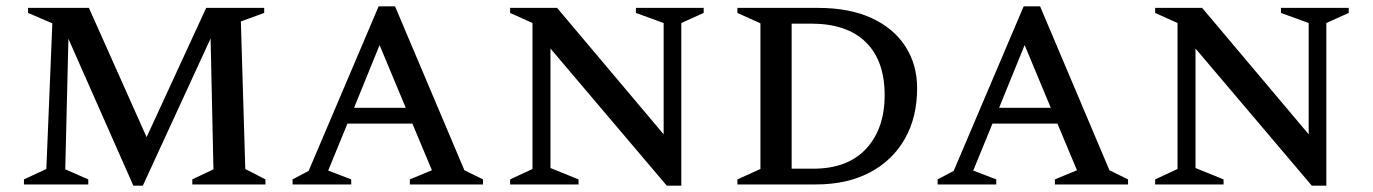

<svg xmlns="http://www.w3.org/2000/svg" viewBox="-20 -585 4354 609"><path d="M56 0V-16L127 -49L146 -511L69 -544V-560H262L445 -150L634 -560H818V-544L744 -517L758 -49L822 -16V0H590V-16L657 -48L648 -463L433 4H403L197 -462L187 -48L260 -16V0Z M908 0V-16L959 -43L1181 -565H1233L1453 -45L1512 -16V0H1280V-16L1350 -45L1288 -193H1082L1021 -44L1094 -16V0ZM1103 -243H1267L1184 -442Z M1598 0V-16L1669 -49V-512L1598 -544V-560H1747L2085 -159V-512L1997 -544V-560H2212V-544L2141 -512V4H2095L1726 -431V-52L1815 -16V0Z M2319 0V-16L2392 -49V-511L2319 -544V-560H2574Q2675 -560 2745 -527.5Q2815 -495 2852 -437.5Q2889 -380 2889 -305Q2889 -213 2850 -144.5Q2811 -76 2739 -38Q2667 0 2568 0ZM2553 -510H2491V-50H2560Q2669 -50 2727.5 -113.5Q2786 -177 2786 -283Q2786 -393 2726 -451.5Q2666 -510 2553 -510Z M2954 0V-16L3005 -43L3227 -565H3279L3499 -45L3558 -16V0H3326V-16L3396 -45L3334 -193H3128L3067 -44L3140 -16V0ZM3149 -243H3313L3230 -442Z M3644 0V-16L3715 -49V-512L3644 -544V-560H3793L4131 -159V-512L4043 -544V-560H4258V-544L4187 -512V4H4141L3772 -431V-52L3861 -16V0Z"/></svg>

Font: Spectral SC Medium
Style: Regular
Weight: 500
Designer: Jean-Baptiste Levee
Foundry: Production Type
Version: Version 2.001